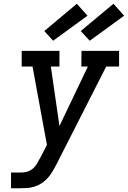

<svg xmlns="http://www.w3.org/2000/svg" viewBox="-20 -1007 684 1027"><path d="M39 0V-84H89Q106 -84 122.5 -88Q139 -92 153 -103Q167 -114 176.5 -129.5Q186 -145 194 -161L195 -162L231 -232L154 -651H96V-735H298V-651H252L298 -333L450 -651H415L416 -735H617V-651H548L280 -124Q270 -105 259.5 -87.5Q249 -70 235 -54.5Q221 -39 203.5 -27.5Q186 -16 166.5 -9.5Q147 -3 127.5 -1.5Q108 0 89 0ZM460 -789 412 -841 587 -987 644 -923ZM264 -789 217 -841 391 -987 448 -923Z"/></svg>

Font: Iosevka HT Medium Extended
Style: Italic
Weight: 500
Width: 7
Italic angle: -9°
Monospace: yes
Designer: Belleve Invis
Foundry: Belleve Invis
Version: Version 32.3.0; ttfautohint (v1.8.4)